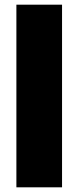

<svg xmlns="http://www.w3.org/2000/svg" viewBox="-20 -800 335 820"><path d="M50 -780H245V0H50Z"/></svg>

Font: Jost* Black
Style: Regular
Weight: 900
Version: Version 3.7